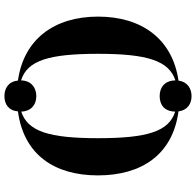

<svg xmlns="http://www.w3.org/2000/svg" viewBox="-29 -792 885 867"><g transform="rotate(-90 413.5 -358.5)"><path d="M413 64C447 64 478 45 483 5C670 -22 772 -160 772 -358C772 -557 669 -694 483 -720C479 -763 448 -781 413 -781C377 -781 348 -763 344 -720C150 -694 55 -557 55 -359C55 -160 150 -21 344 5C349 45 378 64 413 64ZM343 -10C253 -38 223 -137 223 -358C223 -578 253 -676 343 -705C345 -659 375 -637 413 -637C450 -637 483 -659 484 -706C574 -678 604 -580 604 -358C604 -136 573 -38 484 -9C483 -59 451 -80 413 -80C374 -80 344 -59 343 -10Z"/></g></svg>

Font: Noto Serif Display
Style: Bold
Weight: 700
Designer: Monotype Design Team
Foundry: Monotype Imaging Inc.
Version: Version 2.009